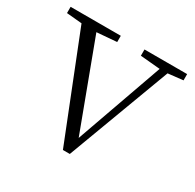

<svg xmlns="http://www.w3.org/2000/svg" viewBox="-127 -637 783 772"><g transform="rotate(30 264.0 -251.0)"><path d="M253 6H285L477 -508H440L281 -60L276 -48H291L119 -508H49ZM-8 -479 91 -470H114L225 -479V-508H-8ZM335 -479 436 -470H452L533 -479V-508H335Z"/></g></svg>

Font: Source Han Serif TW VF
Style: Regular
Weight: 250
Designer: Ryoko NISHIZUKA 西塚涼子 (kana & ideographs); Frank Grießhammer (Latin, Greek & Cyrillic); Wenlong ZHANG 张文龙 (bopomofo); San
Foundry: Adobe
Version: Version 2.002;hotconv 1.1.0;makeotfexe 2.6.0